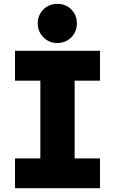

<svg xmlns="http://www.w3.org/2000/svg" viewBox="-20 -986 602 1006"><path d="M191.4 0V-719.7H371.1V0ZM58.6 0V-156.2H503.9V0ZM58.6 -563.5V-719.7H503.9V-563.5ZM280.3 -760.7Q237.3 -760.7 207.5 -790.5Q177.7 -820.3 177.7 -863.3Q177.7 -907.2 207.5 -936.5Q237.3 -965.8 280.3 -965.8Q324.2 -965.8 353.5 -936.5Q382.8 -907.2 382.8 -863.3Q382.8 -820.3 353.5 -790.5Q324.2 -760.7 280.3 -760.7Z"/></svg>

Font: Reddit Mono Black
Style: Regular
Weight: 900
Monospace: yes
Designer: Stephen Hutchings
Foundry: Reddit
Version: Version 1.014